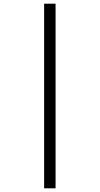

<svg xmlns="http://www.w3.org/2000/svg" viewBox="-20 -784 540 1040"><path d="M219 -764H281V236H219Z"/></svg>

Font: Augsburger Schrift CAT
Style: Regular
Weight: 400
Designer: Peter Wiegel nach Roos&Junge Offenbach
Foundry: CAT-Fonts, Peter Wiegel
Version: Version 1.000